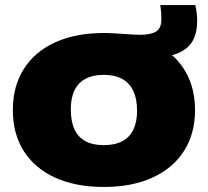

<svg xmlns="http://www.w3.org/2000/svg" viewBox="-20 -734 825 762"><path d="M392 8Q281 8 200 -28.5Q119 -65 75 -133.5Q31 -202 31 -297Q31 -392 74.8 -460.8Q118.5 -529.5 199.5 -566.2Q280.5 -603 392 -603Q416 -603 442.5 -601.2Q469 -599.5 493.2 -597.8Q517.5 -596 536 -596Q579 -596 599.8 -609Q620.5 -622 620.5 -658Q620.5 -668.5 619.8 -681.5Q619 -694.5 616 -714H755Q759.5 -695.5 761 -679.8Q762.5 -664 762.5 -650.5Q762.5 -576.5 719.8 -542.5Q677 -508.5 608 -508.5L616 -548.5Q682.5 -510.5 718.2 -446.2Q754 -382 754 -297Q754 -203 710 -134.5Q666 -66 584.8 -29Q503.5 8 392 8ZM392 -158Q436.5 -158 465.8 -173.8Q495 -189.5 509.5 -220Q524 -250.5 524 -294Q524 -341.5 509 -373.2Q494 -405 464.5 -421Q435 -437 392 -437Q349.5 -437 320.2 -421.8Q291 -406.5 276 -376.2Q261 -346 261 -301Q261 -252.5 275.5 -221Q290 -189.5 319 -173.8Q348 -158 392 -158Z"/></svg>

Font: Encode Sans SC SemiExpanded Black
Style: Regular
Weight: 900
Width: 6
Designer: Multiple Designers
Foundry: Impallari Type
Version: Version 3.002